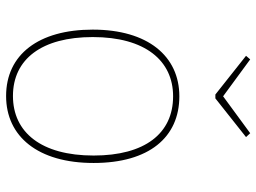

<svg xmlns="http://www.w3.org/2000/svg" viewBox="-128 -722 860 645"><g transform="rotate(90 302.5 -399.0)"><path d="M427 -809 303 -718 179 -809 167 -795 297 -692H310L440 -795ZM303 -571C168 -571 79 -465 79 -280C79 -98 163 11 302 11C438 11 527 -96 527 -283C527 -469 441 -571 303 -571ZM303 -550C428 -550 502 -455 502 -283C502 -107 424 -12 302 -12C178 -12 104 -109 104 -280C104 -456 183 -550 303 -550Z"/></g></svg>

Font: Glow Sans SC Normal Thin
Style: Regular
Weight: 100
Designer: Ryoko NISHIZUKA (kana, bopomofo & ideographs); Paul D. Hunt (Latin, Greek & Cyrillic); Sandoll Communications, Soo-young
Version: Version 0.93